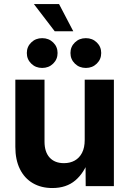

<svg xmlns="http://www.w3.org/2000/svg" viewBox="-20 -925 642 954"><path d="M240.2 9.3Q184.6 9.3 143.1 -14.9Q101.6 -39.1 78.9 -85Q56.2 -130.9 56.2 -195.3V-529.3H201.2V-221.2Q201.2 -169.9 226.6 -142.1Q252 -114.3 297.9 -114.3Q328.1 -114.3 351.3 -127.2Q374.5 -140.1 387.7 -165.8Q400.9 -191.4 400.9 -229.5V-529.3H545.9V0H405.8L404.8 -135.3H422.4Q398.9 -66.4 354.2 -28.6Q309.6 9.3 240.2 9.3ZM406.7 -587.4Q374 -587.4 352.1 -608.9Q330.1 -630.4 330.1 -661.6Q330.1 -692.9 352.1 -714.1Q374 -735.4 406.7 -735.4Q439 -735.4 460.9 -714.1Q482.9 -692.9 482.9 -661.6Q482.9 -630.4 460.9 -608.9Q439 -587.4 406.7 -587.4ZM189.5 -587.4Q157.2 -587.4 135.3 -608.9Q113.3 -630.4 113.3 -661.6Q113.3 -692.9 135.3 -714.1Q157.2 -735.4 189.5 -735.4Q222.2 -735.4 244.1 -714.1Q266.1 -692.9 266.1 -661.6Q266.1 -630.4 244.1 -608.9Q222.2 -587.4 189.5 -587.4ZM252 -769.5 148.4 -904.8H273.4L344.2 -769.5Z"/></svg>

Font: Inter 24pt
Style: Bold
Weight: 700
Designer: Rasmus Andersson
Foundry: rsms
Version: Version 4.001;git-66647c0bb